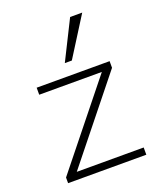

<svg xmlns="http://www.w3.org/2000/svg" viewBox="-139 -837 774 925"><g transform="rotate(-20 248.0 -374.5)"><path d="M107 -37H450V0H49V-29L385 -448H64V-484H438V-450ZM268 -549H232L332 -749H394Z"/></g></svg>

Font: wassup Sans
Style: Light
Weight: 200
Version: Version 2.001